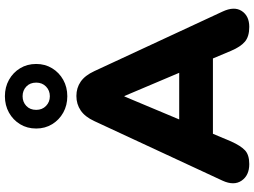

<svg xmlns="http://www.w3.org/2000/svg" viewBox="-150 -904 1062 803"><g transform="rotate(-90 381.5 -502.0)"><path d="M381 -752Q343 -752 312.5 -769Q282 -786 264 -815.5Q246 -845 246 -882Q246 -920 264 -949.5Q282 -979 312.5 -996Q343 -1013 381 -1013Q419 -1013 449.5 -996Q480 -979 498 -949.5Q516 -920 516 -882Q516 -845 498 -815.5Q480 -786 449.5 -769Q419 -752 381 -752ZM381 -825Q405 -825 421.5 -841Q438 -857 438 -882Q438 -908 421.5 -923.5Q405 -939 381 -939Q357 -939 340.5 -923.5Q324 -908 324 -882Q324 -857 340.5 -841Q357 -825 381 -825ZM97 9Q50 9 28 -23Q6 -55 28 -103L277 -639Q295 -678 321.5 -696Q348 -714 382 -714Q416 -714 442 -696Q468 -678 486 -639L735 -103Q758 -54 737.5 -22.5Q717 9 671 9Q631 9 609.5 -9Q588 -27 571 -67L539 -143H224L192 -67Q174 -27 155 -9Q136 9 97 9ZM380 -513 284 -284H479L382 -513Z"/></g></svg>

Font: Chiron GoRound TC H
Style: Regular
Weight: 900
Designer: Ryoko NISHIZUKA 西塚涼子 (kana, bopomofo & ideographs); Paul D. Hunt (Latin, Greek & Cyrillic); Sandoll Communications 산돌커뮤니
Foundry: Adobe
Version: Version 1.000;hotconv 1.1.1;makeotfexe 2.6.0